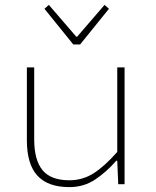

<svg xmlns="http://www.w3.org/2000/svg" viewBox="-20 -754 640 786"><path d="M264 12Q176 12 133 -35Q90 -82 90 -180V-478H120V-184Q120 -99 154 -57.5Q188 -16 264 -16Q318 -16 363 -44.5Q408 -73 460 -132V-478H490V0H464L460 -96H456Q416 -50 369.5 -19Q323 12 264 12ZM280 -572 162 -718 180 -734 292 -604H296L408 -734L426 -718L308 -572Z"/></svg>

Font: Source Code Pro ExtraLight
Style: Regular
Weight: 200
Monospace: yes
Designer: Paul D. Hunt, Teo Tuominen
Foundry: Adobe
Version: Version 1.026;hotconv 1.1.0;makeotfexe 2.6.0